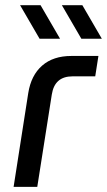

<svg xmlns="http://www.w3.org/2000/svg" viewBox="-20 -728 417 748"><path d="M134.2 -577 58.2 -707.8H138L214 -577ZM297 -577 221 -707.8H300.8L376.8 -577ZM33 0 90 -365Q101 -434.6 144.1 -472.3Q187.2 -510 258 -510H363.4L351 -430.6H262.8Q227.8 -430.6 207.6 -413Q187.4 -395.4 181.8 -359.8L125.2 0Z"/></svg>

Font: MuseoModerno Thin
Style: Italic
Weight: 100
Italic angle: -9°
Designer: Pablo Cosgaya, Héctor Gatti, Marcela Romero, and the Authors of The MuseoModerno Project.
Foundry: Omnibus-Type Team
Version: Version 1.003